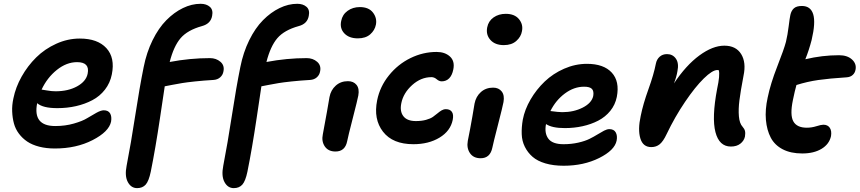

<svg xmlns="http://www.w3.org/2000/svg" viewBox="-20 -805 4482 1001"><path d="M266.1 -30.8Q221.2 -30.8 184.3 -40.3Q147.5 -49.8 122.1 -66.9Q96.7 -84 78.6 -108.2Q60.5 -132.3 52.7 -161.1Q44.9 -189.9 43.5 -223.1Q42 -256.3 49.8 -292Q61.5 -350.1 92.8 -405.8Q124 -461.4 168.7 -505.6Q213.4 -549.8 273.2 -576.9Q333 -604 396 -604Q488.8 -604 534.7 -554Q580.6 -503.9 563 -417Q554.2 -372.6 527.3 -337.9Q500.5 -303.2 461.4 -282.7Q422.4 -262.2 376.2 -251.7Q330.1 -241.2 278.8 -241.2Q203.1 -241.2 173.8 -267.1Q149.9 -147.9 268.1 -147.9Q320.3 -147.9 365.2 -160.9Q410.2 -173.8 434.6 -189Q459 -204.1 482.7 -217Q506.3 -230 521 -230Q544.4 -230 554 -213.9Q563.5 -197.8 559.1 -170.9Q547.9 -118.2 462.6 -74.5Q377.4 -30.8 266.1 -30.8ZM381.8 -481Q327.1 -481 276.6 -440.7Q226.1 -400.4 196.8 -337.9Q200.2 -337.9 224.4 -333.5Q248.5 -329.1 270 -329.1Q335 -329.1 381.8 -354.7Q428.7 -380.4 437 -420.9Q449.2 -481 381.8 -481Z M694.8 175.8Q663.6 175.8 646.5 144.3Q629.4 112.8 640.1 59.1Q662.6 -56.6 685.3 -204.1Q708 -351.6 729 -455.1Q744.1 -531.7 775.4 -595.2Q806.6 -658.7 847.2 -699.7Q887.7 -740.7 933.6 -762.9Q979.5 -785.2 1025.9 -785.2Q1056.2 -785.2 1074.2 -769.3Q1092.3 -753.4 1085.9 -722.2Q1078.6 -681.2 1032.7 -668.9Q957.5 -647.9 921.6 -606Q885.7 -564 864.7 -481.9Q971.2 -502 1074.7 -502Q1106.9 -502 1129.2 -482.9Q1151.4 -463.9 1145 -433.1Q1142.1 -414.6 1128.2 -402.1Q1114.3 -389.6 1092.8 -388.2Q1042 -385.3 996.3 -380.4Q950.7 -375.5 929 -371.8Q907.2 -368.2 875.2 -362.1Q843.3 -356 838.9 -355Q837.4 -346.2 814 -188.7Q790.5 -31.2 766.1 89.8Q755.9 139.2 739.5 157.5Q723.1 175.8 694.8 175.8ZM1198.7 175.8Q1167.5 175.8 1150.4 144.3Q1133.3 112.8 1144 59.1Q1166.5 -56.6 1189.2 -204.1Q1211.9 -351.6 1232.9 -455.1Q1248 -531.7 1279.3 -595.2Q1310.5 -658.7 1351.1 -699.7Q1391.6 -740.7 1437.5 -762.9Q1483.4 -785.2 1529.8 -785.2Q1560.1 -785.2 1578.1 -769.3Q1596.2 -753.4 1589.8 -722.2Q1582.5 -680.7 1537.1 -668.9Q1461.9 -647.9 1426 -606Q1390.1 -564 1369.1 -481.9Q1475.6 -502 1579.1 -502Q1611.3 -502 1633.3 -482.9Q1655.3 -463.9 1648.9 -433.1Q1646 -414.6 1632.1 -402.1Q1618.2 -389.6 1596.7 -388.2Q1545.9 -385.3 1500.2 -380.4Q1454.6 -375.5 1432.9 -371.8Q1411.1 -368.2 1379.2 -362.1Q1347.2 -356 1342.8 -355Q1341.3 -346.2 1317.9 -188.7Q1294.4 -31.2 1270 89.8Q1259.8 139.2 1243.4 157.5Q1227.1 175.8 1198.7 175.8ZM1845.7 -605Q1799.8 -605 1775.1 -631.1Q1750.5 -657.2 1758.8 -695.8Q1765.1 -729 1792.2 -748.5Q1819.3 -768.1 1856 -768.1Q1902.3 -768.1 1924.3 -739.7Q1946.3 -711.4 1939.9 -676.8Q1934.1 -647 1910.2 -626Q1886.2 -605 1845.7 -605ZM1729 -15.1Q1691.4 -15.1 1673.3 -41.7Q1655.3 -68.4 1663.1 -105Q1674.8 -164.6 1684.8 -223.4Q1694.8 -282.2 1697.8 -298.8Q1704.6 -335.4 1730.5 -358.6Q1756.3 -381.8 1793.9 -381.8Q1823.2 -381.8 1838.9 -362.3Q1854.5 -342.8 1848.1 -307.1Q1844.2 -285.6 1819.3 -189Q1794.4 -92.3 1790 -68.8Q1779.3 -15.1 1729 -15.1Z M2135.3 -53.2Q2027.3 -53.2 1976.8 -118.4Q1926.3 -183.6 1946.3 -282.2Q1960.9 -354 2007.8 -412.1Q2054.7 -470.2 2120.1 -502.2Q2185.5 -534.2 2256.3 -534.2Q2299.8 -534.2 2325.9 -510.3Q2352.1 -486.3 2343.3 -442.9Q2337.4 -412.6 2321.8 -396.7Q2306.2 -380.9 2282.7 -380.9Q2269.5 -380.9 2256.8 -391.8Q2244.1 -402.8 2229.5 -402.8Q2174.8 -402.8 2128.9 -361.6Q2083 -320.3 2072.3 -267.1Q2063.5 -224.6 2083 -199.2Q2102.5 -173.8 2148.4 -173.8Q2178.2 -173.8 2201.2 -180.2Q2224.1 -186.5 2237.3 -195.8Q2250.5 -205.1 2261 -214.1Q2271.5 -223.1 2282.2 -229.5Q2293 -235.8 2304.7 -235.8Q2326.2 -235.8 2335.9 -221.9Q2345.7 -208 2340.3 -180.2Q2328.6 -122.1 2271.7 -87.6Q2214.8 -53.2 2135.3 -53.2Z M2606.9 -569.8Q2561 -569.8 2536.9 -596.7Q2512.7 -623.5 2520 -662.1Q2526.4 -695.3 2553.2 -714.1Q2580.1 -732.9 2616.7 -732.9Q2663.1 -732.9 2685.8 -705.1Q2708.5 -677.2 2701.2 -642.1Q2696.3 -613.3 2671.9 -591.6Q2647.5 -569.8 2606.9 -569.8ZM2485.8 20Q2448.2 20 2430.2 -6.6Q2412.1 -33.2 2418.9 -70.8Q2431.6 -133.3 2442.9 -198.5Q2454.1 -263.7 2454.1 -265.1Q2461.4 -302.2 2487.3 -325.2Q2513.2 -348.1 2550.8 -348.1Q2580.1 -348.1 2595.7 -328.1Q2611.3 -308.1 2605 -272.9Q2601.1 -251 2576.2 -154.3Q2551.3 -57.6 2546.9 -35.2Q2535.6 20 2485.8 20Z M2918.9 59.1Q2865.2 59.1 2823.7 46.9Q2782.2 34.7 2756.8 12.7Q2731.4 -9.3 2716.3 -39.6Q2701.2 -69.8 2700 -105.5Q2698.7 -141.1 2705.6 -181.2Q2715.8 -234.4 2746.1 -286.4Q2776.4 -338.4 2819.8 -379.9Q2863.3 -421.4 2921.1 -446.8Q2979 -472.2 3040 -472.2Q3127.4 -472.2 3169.4 -426.5Q3211.4 -380.9 3195.8 -299.8Q3187.5 -258.8 3161.9 -227.1Q3136.2 -195.3 3098.9 -176Q3061.5 -156.7 3017.3 -147Q2973.1 -137.2 2924.8 -137.2Q2857.9 -137.2 2826.7 -158.2Q2817.4 -111.3 2838.6 -82.3Q2859.9 -53.2 2918 -53.2Q2959 -53.2 2994.4 -61.3Q3029.8 -69.3 3053 -80.8Q3076.2 -92.3 3095 -104Q3113.8 -115.7 3129.4 -123.8Q3145 -131.8 3156.7 -131.8Q3180.7 -131.8 3190.2 -114.7Q3199.7 -97.7 3194.8 -71.8Q3184.6 -21.5 3103.8 18.8Q3022.9 59.1 2918.9 59.1ZM3024.9 -353Q2972.7 -353 2925 -317.6Q2877.4 -282.2 2849.6 -226.1Q2892.1 -220.2 2911.6 -220.2Q2971.2 -220.2 3017.8 -243.9Q3064.5 -267.6 3072.8 -304.2Q3077.1 -329.6 3066.2 -341.3Q3055.2 -353 3024.9 -353Z M3790.5 -41Q3729.5 -41 3710 -116.2Q3690.4 -191.4 3718.8 -341.8Q3734.4 -413.1 3727.5 -439Q3724.6 -439.9 3719.7 -439.9Q3694.3 -439.9 3649.4 -396Q3604.5 -352.1 3551.5 -273.9Q3498.5 -195.8 3455.6 -106Q3438 -68.4 3419.7 -53.2Q3401.4 -38.1 3375.5 -38.1Q3332 -38.1 3318.4 -83.7Q3304.7 -129.4 3320.3 -200.2Q3332.5 -261.7 3360.6 -339.6Q3388.7 -417.5 3399.4 -473.1Q3403.8 -495.6 3419.2 -509.3Q3434.6 -522.9 3457.5 -522.9Q3487.3 -522.9 3503.9 -499Q3520.5 -475.1 3511.7 -433.1Q3506.8 -403.3 3493.7 -370.1Q3556.6 -464.8 3626.2 -515.9Q3695.8 -566.9 3756.3 -566.9Q3816.9 -566.9 3844 -523.2Q3871.1 -479.5 3856.4 -410.2Q3840.8 -328.6 3835 -282Q3829.1 -235.4 3832.3 -198.5Q3835.4 -161.6 3851.6 -144Q3861.3 -133.3 3864 -122.1Q3866.7 -110.8 3863.8 -92.8Q3858.9 -70.8 3839.8 -55.9Q3820.8 -41 3790.5 -41Z M4162.6 -4.9Q4102.5 -4.9 4060.8 -26.6Q4019 -48.3 3998.5 -87.2Q3978 -126 3973.1 -179.7Q3968.3 -233.4 3982.4 -296.9Q3997.1 -368.7 4032.2 -458.3Q4067.4 -547.9 4077.6 -586.9Q4086.4 -624 4091.8 -668.2Q4097.2 -712.4 4100.6 -727.1Q4105.5 -749.5 4119.1 -761.7Q4132.8 -773.9 4160.6 -773.9Q4206.5 -773.9 4219.7 -730.5Q4232.9 -687 4211.4 -596.2Q4197.8 -543.9 4178.7 -496.1Q4266.1 -517.1 4354.5 -517.1Q4397.5 -517.1 4421.9 -494.9Q4446.3 -472.7 4440.4 -441.9Q4437.5 -424.8 4425.5 -414.1Q4413.6 -403.3 4394.5 -401.9Q4303.2 -396 4246.6 -387.9Q4189.9 -379.9 4132.3 -361.8Q4123.5 -330.6 4113.8 -283.2Q4097.7 -205.6 4116 -172.4Q4134.3 -139.2 4186.5 -139.2Q4211.4 -139.2 4236.3 -147Q4261.2 -154.8 4272.5 -154.8Q4295.4 -154.8 4306.2 -138.7Q4316.9 -122.6 4312.5 -95.2Q4303.2 -53.2 4263.2 -29.1Q4223.1 -4.9 4162.6 -4.9Z"/></svg>

Font: Shantell Sans Irregular Bouncy
Style: Italic
Weight: 600
Italic angle: -11.31°
Designer: Stephen Nixon, Anya Danilova, Shantell Martin
Foundry: Arrow Type
Version: Version 1.006;[9816181b4]